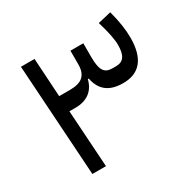

<svg xmlns="http://www.w3.org/2000/svg" viewBox="-140 -761 909 905"><g transform="rotate(-30 315.0 -309.0)"><path d="M149 -606H75L114 0H188L168 -310H201C266 -310 306 -343 319 -398H324C337 -333 377 -298 455 -298C542 -298 591 -351 591 -467C591 -510 584 -558 568 -618L496 -601C515 -538 523 -495 523 -467C523 -411 506 -384 465 -384H445C401 -384 385 -409 385 -481V-555H315V-481C315 -420 284 -396 221 -396H162Z"/></g></svg>

Font: IBM Plex Arabic
Style: Regular
Weight: 400
Designer: Mike Abbink, Paul van der Laan, Pieter van Rosmalen, Wael Morcos, Khajak Apelian
Foundry: Bold Monday
Version: Version 1.0